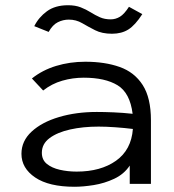

<svg xmlns="http://www.w3.org/2000/svg" viewBox="-20 -703 665 734"><path d="M265 11Q167 11 114.5 -24.5Q62 -60 62 -115Q62 -164 101 -200Q140 -236 205.5 -255.5Q271 -275 350 -275Q378 -275 414 -273.5Q450 -272 487 -268Q477 -348 429.5 -377Q382 -406 300 -406Q258 -406 218 -394.5Q178 -383 145 -357L102 -403Q142 -435 194.5 -451Q247 -467 306 -467Q381 -467 437.5 -447Q494 -427 525.5 -378Q557 -329 557 -243V0H476V-70Q454 -37 416.5 -19.5Q379 -2 338.5 4.5Q298 11 265 11ZM140 -119Q140 -92 159 -76.5Q178 -61 208.5 -54Q239 -47 273 -47Q365 -47 423.5 -88.5Q482 -130 488 -210Q456 -214 420.5 -216.5Q385 -219 357 -219Q297 -219 248 -208Q199 -197 169.5 -175Q140 -153 140 -119ZM473 -677 524 -649Q497 -607 471 -590.5Q445 -574 408 -574Q370 -574 343.5 -587.5Q317 -601 294 -614.5Q271 -628 243 -628Q221 -628 201 -618Q181 -608 166 -581L111 -603Q128 -637 159.5 -660Q191 -683 240 -683Q268 -683 288.5 -675Q309 -667 326.5 -656Q344 -645 362 -637Q380 -629 403 -629Q422 -629 438.5 -639Q455 -649 473 -677Z"/></svg>

Font: Inconsolata Expanded Thin
Style: Regular
Weight: 100
Width: 7
Monospace: yes
Designer: Raph Levien, Cyreal, Brenton Simpson
Foundry: Raph Levien, Cyreal, Google
Version: Version 3.100; ttfautohint (v1.8.4.7-5d5b)